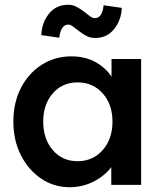

<svg xmlns="http://www.w3.org/2000/svg" viewBox="-20 -774 682 804"><path d="M271 10Q206 10 152.5 -26Q99 -62 67.5 -124Q36 -186 36 -265Q36 -345 68 -406.5Q100 -468 155 -503Q210 -538 279 -538Q336 -538 379 -514.5Q422 -491 447 -453V-527H571V0H446V-74Q419 -38 372.5 -14Q326 10 271 10ZM305 -99Q369 -99 410 -145.5Q451 -192 451 -265Q451 -337 410 -383Q369 -429 305 -429Q241 -429 201 -383Q161 -337 161 -265Q161 -192 201 -145.5Q241 -99 305 -99ZM379 -615Q360 -615 345 -622Q330 -629 312 -643Q293 -658 283.5 -664.5Q274 -671 266 -671Q235 -671 228 -616L153 -627Q155 -679 185 -716.5Q215 -754 265 -754Q284 -754 298.5 -746.5Q313 -739 331 -726Q348 -712 358 -705Q368 -698 377 -698Q408 -698 414 -752L490 -741Q488 -690 458 -652.5Q428 -615 379 -615Z"/></svg>

Font: Lexend Deca Medium
Style: Regular
Weight: 500
Designer: Bonnie Shaver-Troup, Thomas Jockin
Foundry: Lexend
Version: Version 1.008; ttfautohint (v1.8.4.7-5d5b)